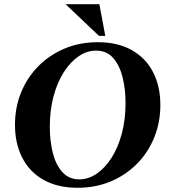

<svg xmlns="http://www.w3.org/2000/svg" viewBox="-20 -880 804 910"><path d="M443 -680Q538 -680 604.5 -642.5Q671 -605 705.5 -538Q740 -471 740 -382Q740 -300 711 -228.5Q682 -157 629 -103.5Q576 -50 504.5 -20Q433 10 348 10Q253 10 186.5 -27.5Q120 -65 85.5 -132.5Q51 -200 51 -288Q51 -371 80 -442Q109 -513 162 -566.5Q215 -620 286.5 -650Q358 -680 443 -680ZM356 -30Q399 -30 438 -56.5Q477 -83 508 -131Q539 -179 557 -245.5Q575 -312 575 -392Q575 -457 561 -513.5Q547 -570 516.5 -605Q486 -640 435 -640Q392 -640 353 -613.5Q314 -587 283 -539Q252 -491 234 -424.5Q216 -358 216 -278Q216 -213 230 -156.5Q244 -100 275 -65Q306 -30 356 -30ZM291 -860H451L479 -710H449Z"/></svg>

Font: Brygada 1918
Style: Bold Italic
Weight: 700
Italic angle: -8°
Designer: Mateusz Machalski | Borys Kosmynka | Przemek Hoffer
Foundry: NIEPODLEGLA 2018
Version: Version 3.006